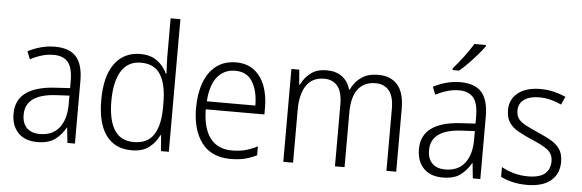

<svg xmlns="http://www.w3.org/2000/svg" viewBox="-49 -926 3321 1096"><g transform="rotate(5 1611.0 -377.5)"><path d="M246 -541Q329 -541 368 -497Q407 -453 407 -358V0H364L355 -87H353Q329 -44 292.5 -17Q256 10 191 10Q120 10 81.5 -31Q43 -72 43 -139Q43 -219 100.5 -260.5Q158 -302 268 -308L352 -313V-352Q352 -430 324.5 -462Q297 -494 242 -494Q209 -494 176 -484.5Q143 -475 109 -457L91 -501Q124 -519 164 -530Q204 -541 246 -541ZM274 -266Q101 -256 101 -139Q101 -89 128 -63Q155 -37 202 -37Q275 -37 313 -85Q351 -133 352 -217V-270Z M732 10Q636 10 585.5 -59Q535 -128 535 -261Q535 -398 588 -470Q641 -542 735 -542Q795 -542 833 -513Q871 -484 889 -443H893Q892 -466 890.5 -490.5Q889 -515 889 -535V-760H945V0H900L893 -90H889Q870 -49 832.5 -19.5Q795 10 732 10ZM740 -38Q819 -38 854.5 -92.5Q890 -147 890 -248V-276Q890 -381 855 -437Q820 -493 743 -493Q669 -493 631 -433Q593 -373 593 -260Q593 -152 629 -95Q665 -38 740 -38Z M1284 -542Q1346 -542 1387.5 -510Q1429 -478 1449.5 -423.5Q1470 -369 1470 -300V-260H1134Q1135 -152 1178 -95.5Q1221 -39 1303 -39Q1344 -39 1377.5 -47.5Q1411 -56 1449 -75V-24Q1415 -7 1379.5 1.5Q1344 10 1300 10Q1189 10 1133.5 -64Q1078 -138 1078 -263Q1078 -346 1101.5 -409Q1125 -472 1171 -507Q1217 -542 1284 -542ZM1283 -494Q1219 -494 1180.5 -446.5Q1142 -399 1136 -306H1414Q1414 -388 1382.5 -441Q1351 -494 1283 -494Z M2098 -542Q2169 -542 2208.5 -498Q2248 -454 2248 -359V0H2192V-355Q2192 -427 2164 -460Q2136 -493 2088 -493Q2022 -493 1987 -448Q1952 -403 1952 -313V0H1897V-352Q1897 -427 1869 -460Q1841 -493 1793 -493Q1725 -493 1691 -443Q1657 -393 1657 -304V0H1601V-532H1646L1653 -447H1657Q1675 -486 1710.5 -514Q1746 -542 1803 -542Q1857 -542 1891.5 -516Q1926 -490 1939 -444H1943Q1964 -490 2002.5 -516Q2041 -542 2098 -542Z M2569 -541Q2652 -541 2691 -497Q2730 -453 2730 -358V0H2687L2678 -87H2676Q2652 -44 2615.5 -17Q2579 10 2514 10Q2443 10 2404.5 -31Q2366 -72 2366 -139Q2366 -219 2423.5 -260.5Q2481 -302 2591 -308L2675 -313V-352Q2675 -430 2647.5 -462Q2620 -494 2565 -494Q2532 -494 2499 -484.5Q2466 -475 2432 -457L2414 -501Q2447 -519 2487 -530Q2527 -541 2569 -541ZM2597 -266Q2424 -256 2424 -139Q2424 -89 2451 -63Q2478 -37 2525 -37Q2598 -37 2636 -85Q2674 -133 2675 -217V-270ZM2695 -757Q2680 -736 2656 -708Q2632 -680 2605 -652.5Q2578 -625 2555 -606H2518V-616Q2547 -649 2578 -690Q2609 -731 2629 -765H2695Z M3181 -138Q3181 -68 3133.5 -29Q3086 10 2998 10Q2950 10 2912 0.5Q2874 -9 2847 -23V-79Q2878 -61 2917.5 -50Q2957 -39 2999 -39Q3065 -39 3095.5 -64.5Q3126 -90 3126 -136Q3126 -179 3094.5 -202.5Q3063 -226 3001 -251Q2958 -270 2924.5 -288.5Q2891 -307 2872 -334.5Q2853 -362 2853 -406Q2853 -469 2900 -505.5Q2947 -542 3027 -542Q3069 -542 3105.5 -533Q3142 -524 3173 -510L3152 -464Q3125 -477 3092 -485.5Q3059 -494 3025 -494Q2970 -494 2938.5 -471.5Q2907 -449 2907 -408Q2907 -378 2921.5 -360Q2936 -342 2963.5 -327.5Q2991 -313 3032 -295Q3074 -277 3108 -258Q3142 -239 3161.5 -211Q3181 -183 3181 -138Z"/></g></svg>

Font: Noto Sans Myanmar SemiCondensed Light
Style: Regular
Weight: 300
Width: 4
Designer: Monotype Design Team
Foundry: Monotype Imaging Inc.
Version: Version 2.107; ttfautohint (v1.8.4.7-5d5b)